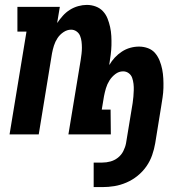

<svg xmlns="http://www.w3.org/2000/svg" viewBox="-20 -548 790 783"><path d="M397 215H362V115H397Q414 115 430.5 110.5Q447 106 461 95Q475 84 483 68Q491 52 494 36L521 -128Q523 -141 524 -154Q525 -167 525.5 -180Q526 -193 524.5 -206Q523 -219 519 -230.5Q515 -242 505 -249.5Q495 -257 482 -257Q465 -257 450.5 -246Q436 -235 426.5 -220Q417 -205 412 -188Q407 -171 404 -155L395 -101H431L432 0H259L309 -303Q311 -316 312.5 -328.5Q314 -341 314 -353.5Q314 -366 312.5 -378.5Q311 -391 306.5 -402Q302 -413 292 -420Q282 -427 270 -427Q254 -427 239 -417Q224 -407 214.5 -392.5Q205 -378 200 -362Q195 -346 192 -330L138 0H19L88 -419H51V-520H224L213 -454Q224 -470 236.5 -484Q249 -498 265 -508Q281 -518 299 -523Q317 -528 334 -528Q353 -528 370.5 -521.5Q388 -515 400 -502Q412 -489 418.5 -472.5Q425 -456 429 -438Q433 -420 434 -401Q435 -382 434.5 -363Q434 -344 431.5 -325Q429 -306 426 -287V-283Q435 -299 448 -313Q461 -327 477 -337.5Q493 -348 511 -353Q529 -358 547 -358Q566 -358 583.5 -351.5Q601 -345 612.5 -331.5Q624 -318 631 -300.5Q638 -283 641.5 -265Q645 -247 646 -228Q647 -209 646.5 -189.5Q646 -170 643 -150.5Q640 -131 637 -112L613 36Q609 60 600.5 84.5Q592 109 577 130.5Q562 152 541 169Q520 186 495.5 196.5Q471 207 446.5 211Q422 215 397 215Z"/></svg>

Font: Iosevka Etoile
Style: Bold Italic
Weight: 700
Italic angle: -9°
Designer: Belleve Invis
Foundry: Belleve Invis
Version: Version 28.1.0; ttfautohint (v1.8.4)